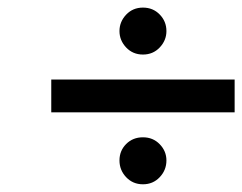

<svg xmlns="http://www.w3.org/2000/svg" viewBox="-20 -557 635 503"><path d="M416 -475.6Q416 -451.2 398.4 -432.6Q380.9 -414.1 354.5 -414.1Q328.1 -414.1 310.5 -432.6Q293 -451.2 293 -475.6Q293 -500 310.5 -518.6Q328.1 -537.1 354.5 -537.1Q380.9 -537.1 398.4 -519Q416 -501 416 -475.6ZM114.3 -348.6H594.7V-262.7H114.3ZM416 -136.7Q416 -111.3 398.4 -92.8Q380.9 -74.2 354.5 -74.2Q328.1 -74.2 310.5 -92.8Q293 -111.3 293 -136.7Q293 -162.1 310.5 -179.7Q328.1 -197.3 354.5 -197.3Q380.9 -197.3 398.4 -179.2Q416 -161.1 416 -136.7Z"/></svg>

Font: Thabit-Bold-Oblique
Style: Bold Oblique
Weight: 700
Designer: Regenerated by Nadim Shaikli
Foundry: MAK Alagha
Version: 0.01